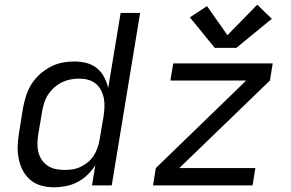

<svg xmlns="http://www.w3.org/2000/svg" viewBox="-20 -790 1240 818"><path d="M210 8Q182 8 155 0.5Q128 -7 108 -24.5Q88 -42 76 -66Q64 -90 59 -117Q54 -144 55.5 -172.5Q57 -201 62 -230L78 -330Q83 -356 91 -381.5Q99 -407 113.5 -430.5Q128 -454 149 -473Q170 -492 194.5 -505Q219 -518 245 -523Q271 -528 298 -528Q324 -528 349 -521.5Q374 -515 393 -499.5Q412 -484 423.5 -462Q435 -440 441 -415L494 -735H577L456 0H372L386 -86Q372 -64 352.5 -45Q333 -26 309.5 -14Q286 -2 260.5 3Q235 8 210 8ZM254 -66Q272 -66 289 -68.5Q306 -71 323 -79Q340 -87 354.5 -99Q369 -111 379 -126.5Q389 -142 395 -159Q401 -176 404 -193L421 -293Q424 -313 425 -332.5Q426 -352 422.5 -370.5Q419 -389 410.5 -405.5Q402 -422 388 -433.5Q374 -445 356 -450Q338 -455 318 -455Q299 -455 280.5 -451.5Q262 -448 244.5 -439.5Q227 -431 212 -418Q197 -405 186 -388.5Q175 -372 169 -354Q163 -336 160 -318L143 -218Q140 -199 139.5 -179.5Q139 -160 143.5 -142Q148 -124 158 -109Q168 -94 183 -84Q198 -74 216.5 -70Q235 -66 254 -66ZM632 0 644 -74 1029 -447H706L718 -520H1142L1130 -447L744 -74H1068L1056 0ZM987 -586H895L789 -716L862 -764L949 -640L1076 -770L1138 -710Z"/></svg>

Font: Zed Sans Extended
Style: Italic
Weight: 400
Width: 7
Italic angle: -9°
Designer: Belleve Invis
Foundry: Belleve Invis
Version: Version 1.0.0; ttfautohint (v1.8.4)